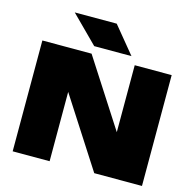

<svg xmlns="http://www.w3.org/2000/svg" viewBox="-135 -1119 1264 1255"><g transform="rotate(15 497.5 -491.0)"><path d="M501 -982 649 -802H397L217 -982ZM60 0V-750H393L685 -297V-750H935V0H612L310 -469V0Z"/></g></svg>

Font: Bounded
Style: Regular
Weight: 900
Designer: Vlad Churkin
Version: Version 1.0